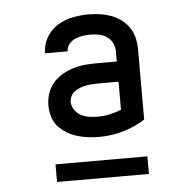

<svg xmlns="http://www.w3.org/2000/svg" viewBox="-43 -736 585 587"><g transform="rotate(-5 250.0 -442.0)"><path d="M251 -317Q234 -317 216.5 -319Q199 -321 182.5 -326Q166 -331 151 -340Q136 -349 124.5 -362Q113 -375 108 -392Q103 -409 103 -426Q103 -445 109 -463Q115 -481 127 -495Q139 -509 155.5 -518.5Q172 -528 190 -533.5Q208 -539 226.5 -540.5Q245 -542 264 -542H323V-574Q323 -587 317 -599Q311 -611 300 -618.5Q289 -626 275.5 -628.5Q262 -631 249 -631Q237 -631 225 -629Q213 -627 202.5 -622.5Q192 -618 184 -608Q176 -598 176 -586H107V-588Q107 -613 120 -635Q133 -657 154 -670Q175 -683 199.5 -688Q224 -693 249 -693Q267 -693 284.5 -690.5Q302 -688 318.5 -682Q335 -676 349 -665.5Q363 -655 373 -640.5Q383 -626 387 -608.5Q391 -591 391 -574V-358Q360 -338 324 -327.5Q288 -317 251 -317ZM251 -379Q269 -379 287.5 -383Q306 -387 323 -394V-480H264Q254 -480 244.5 -479.5Q235 -479 225.5 -477.5Q216 -476 206.5 -472.5Q197 -469 189 -463.5Q181 -458 176.5 -449.5Q172 -441 172 -431Q172 -418 180 -406.5Q188 -395 199.5 -389Q211 -383 224.5 -381Q238 -379 251 -379ZM109 -191V-245H391V-191Z"/></g></svg>

Font: Moesevka
Style: Regular
Weight: 400
Monospace: yes
Designer: Belleve Invis
Foundry: Belleve Invis
Version: Version 32.5.0; ttfautohint (v1.8.4)